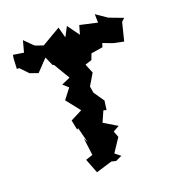

<svg xmlns="http://www.w3.org/2000/svg" viewBox="-139 -861 913 998"><g transform="rotate(-20 317.0 -361.5)"><path d="M617 -663 634 -679 557 -708 497 -749 498 -702 402 -724 388 -675 340 -741 312 -688 296 -748 192 -687 150 -702 143 -707 100 -750 83 -687 25 -696 22 -678 19 -620H32L73 -577L118 -561L179 -625L200 -577L208 -573L261 -484L213 -463L242 -437L199 -381L260 -304L195 -271L206 -216L213 -222L235 -136L223 -161L235 -66L196 -53L227 27L316 0L340 6L375 -10L345 -34L394 -108L381 -142L415 -161L342 -205L368 -264L384 -260L391 -310L351 -368L345 -404L383 -468L362 -519L399 -531L421 -590L396 -561L476 -574L482 -595L535 -575L592 -563C600 -597 609 -630 617 -663Z"/></g></svg>

Font: Asimov Aggro
Style: Medium
Weight: 500
Designer: Google
Version: Version 2.000980; 2014